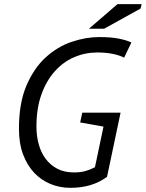

<svg xmlns="http://www.w3.org/2000/svg" viewBox="-20 -890 700 922"><path d="M375 -349H491H559L494 -41Q423 12 318 12Q268 12 223.5 -6Q179 -24 145 -59.5Q111 -95 91 -148Q71 -201 71 -272Q71 -395 107 -479Q143 -563 199.5 -614.5Q256 -666 324 -689Q392 -712 456 -712Q513 -712 550.5 -704.5Q588 -697 611 -686L576 -613Q556 -624 522.5 -631Q489 -638 447 -638Q389 -638 336.5 -615.5Q284 -593 243.5 -548Q203 -503 179 -436.5Q155 -370 155 -282Q155 -237 166 -197Q177 -157 199.5 -127Q222 -97 255.5 -79.5Q289 -62 335 -62Q367 -62 390 -68.5Q413 -75 436 -87L477 -282L365 -302ZM544 -870H660L655 -849L480 -752H407Z"/></svg>

Font: PT Sans
Style: Italic
Weight: 400
Italic angle: -12°
Designer: A.Korolkova, O.Umpeleva, V.Yefimov
Foundry: ParaType Ltd
Version: Version 2.003W OFL